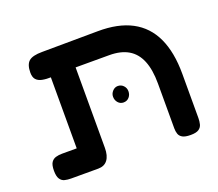

<svg xmlns="http://www.w3.org/2000/svg" viewBox="-103 -726 999 879"><g transform="rotate(-20 396.5 -287.0)"><path d="M104 9Q87 9 73 5.5Q59 2 50.5 -11Q42 -24 42 -51Q42 -79 50.5 -91.5Q59 -104 73 -108Q87 -112 103 -112H175V-501L241 -462Q208 -459 180.5 -458Q153 -457 133.5 -461Q114 -465 104 -476.5Q94 -488 94 -510Q94 -549 112 -565Q130 -581 177 -581L449 -583Q548 -584 614 -549Q680 -514 713 -443.5Q746 -373 746 -267V-52Q746 -36 742.5 -22Q739 -8 726.5 0.5Q714 9 687 9Q660 9 647 1.5Q634 -6 630 -18.5Q626 -31 626 -45V-264Q626 -331 608 -375Q590 -419 553.5 -440.5Q517 -462 461 -462H297V-70Q297 -32 281.5 -11.5Q266 9 236 9ZM449 -236Q433 -236 422.5 -248Q412 -260 412 -277Q412 -292 423 -304Q434 -316 449 -316Q465 -316 476 -304.5Q487 -293 487 -277Q487 -260 476.5 -248Q466 -236 449 -236Z"/></g></svg>

Font: Fredoka SemiExpanded Medium
Style: Regular
Weight: 500
Width: 6
Designer: Ben Nathan
Foundry: Milena B. Brandão, Ben Nathan
Version: Version 2.001